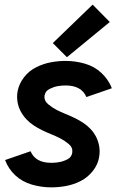

<svg xmlns="http://www.w3.org/2000/svg" viewBox="-20 -801 540 829"><path d="M269 -554 208 -615 380 -781 454 -706ZM201 8Q159 8 117.5 -4Q76 -16 46 -44Q16 -72 2 -110L112 -148Q133 -98 201 -98Q219 -98 236 -101Q253 -104 271 -113Q289 -122 292 -142Q295 -164 277 -179Q259 -194 240.5 -203.5Q222 -213 202 -221Q182 -229 162.5 -238.5Q143 -248 125.5 -259.5Q108 -271 93.5 -286.5Q79 -302 69 -321Q59 -340 55.5 -362Q52 -384 56 -407Q62 -439 83.5 -467Q105 -495 136 -510.5Q167 -526 199.5 -532Q232 -538 263 -538Q306 -538 347 -526Q388 -514 418 -486Q448 -458 463 -420L353 -382Q332 -432 263 -432Q246 -432 229 -429Q212 -426 194 -417Q176 -408 173 -390L172 -388Q170 -366 188 -351Q206 -336 224.5 -326.5Q243 -317 263 -309Q283 -301 302.5 -291.5Q322 -282 339.5 -270.5Q357 -259 371.5 -243.5Q386 -228 395.5 -209Q405 -190 408.5 -168Q412 -146 408 -123Q403 -91 381 -63Q359 -35 328.5 -19.5Q298 -4 265.5 2Q233 8 201 8Z"/></svg>

Font: Iosevka SS08
Style: Bold Italic
Weight: 700
Italic angle: -10°
Monospace: yes
Designer: Belleve Invis
Foundry: Belleve Invis
Version: 2.1.0; ttfautohint (v1.8.2)